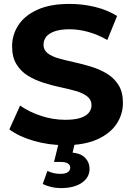

<svg xmlns="http://www.w3.org/2000/svg" viewBox="-20 -732 678 984"><path d="M313 12Q229 12 152 -10.5Q75 -33 28 -69L83 -191Q128 -159 189.5 -138.5Q251 -118 314 -118Q362 -118 391.5 -127.5Q421 -137 435 -154Q449 -171 449 -193Q449 -221 427 -238Q405 -255 369 -265.5Q333 -276 289.5 -285Q246 -294 202.5 -308Q159 -322 123 -344Q87 -366 64.5 -402.5Q42 -439 42 -495Q42 -554 74.5 -603.5Q107 -653 172.5 -682.5Q238 -712 337 -712Q403 -712 467 -696.5Q531 -681 580 -650L530 -527Q481 -555 432 -568.5Q383 -582 336 -582Q289 -582 259 -571Q229 -560 216 -542.5Q203 -525 203 -502Q203 -475 225 -458.5Q247 -442 283 -432Q319 -422 362.5 -412.5Q406 -403 449.5 -389.5Q493 -376 529 -354Q565 -332 587.5 -296Q610 -260 610 -205Q610 -146 577.5 -97Q545 -48 479 -18Q413 12 313 12ZM292 232Q266 232 241.5 226Q217 220 199 211L223 144Q238 151 254 155Q270 159 289 159Q316 159 328 150Q340 141 340 127Q340 114 328.5 106Q317 98 291 98H257L283 -8H366L352 50Q397 55 418 78.5Q439 102 439 133Q439 178 399 205Q359 232 292 232Z"/></svg>

Font: Montserrat Z
Style: Bold
Weight: 700
Designer: Julieta Ulanovsky
Foundry: Julieta Ulanovsky
Version: Version 8.000